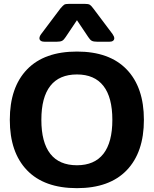

<svg xmlns="http://www.w3.org/2000/svg" viewBox="-20 -963 799 998"><path d="M185 -764Q185 -774 194 -786L294 -919Q307 -934 313.5 -938.5Q320 -943 340 -943H419Q439 -943 446.5 -938.5Q454 -934 465 -919L565 -786Q574 -773 574 -764Q574 -756 567.5 -751Q561 -746 548 -746H487Q466 -746 457 -751Q448 -756 439 -770L380 -858L321 -770Q312 -756 303 -751Q294 -746 273 -746H212Q199 -746 192 -751Q185 -756 185 -764ZM31 -340Q31 -509 120.5 -602Q210 -695 380 -695Q549 -695 638.5 -602Q728 -509 728 -340Q728 -171 638.5 -78Q549 15 380 15Q210 15 120.5 -78Q31 -171 31 -340ZM564 -340Q564 -457 517.5 -516.5Q471 -576 380 -576Q288 -576 241.5 -516.5Q195 -457 195 -340Q195 -223 241.5 -163.5Q288 -104 380 -104Q471 -104 517.5 -163.5Q564 -223 564 -340Z"/></svg>

Font: Mitr Medium
Style: Regular
Weight: 500
Designer: Thanarat Vachiruckul
Foundry: Cadson Demak
Version: Version 1.002